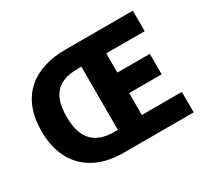

<svg xmlns="http://www.w3.org/2000/svg" viewBox="-132 -853 1137 1055"><g transform="rotate(-30 437.0 -325.5)"><path d="M373 0H821V-130H567V-269H773V-399H567V-521H811V-651H382C189 -651 45 -554 45 -328C45 -103 189 0 373 0ZM391 -125C282 -125 204 -172 204 -328C204 -485 282 -526 391 -526H412V-125Z"/></g></svg>

Font: DAIFUKU Sans
Style: Bold
Weight: 700
Designer: Original font ‘Source Han Sans JP’ : Paul D. Hunt
Foundry: Daifuku
Version: Version 1.000